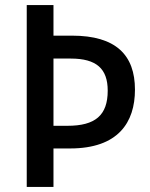

<svg xmlns="http://www.w3.org/2000/svg" viewBox="-20 -734 590 754"><path d="M510 -382C510 -518 435 -594 263 -594H190V-714H85V0H190V-151H255C444 -151 510 -253 510 -382ZM245 -240H190V-504H258C359 -504 403 -464 403 -378C403 -281 354 -240 245 -240Z"/></svg>

Font: Noto Sans Devanagari SemiCondensed Medium
Style: Regular
Weight: 500
Width: 4
Designer: Jelle Bosma - Monotype Design Team
Foundry: Monotype Imaging Inc.
Version: Version 2.004